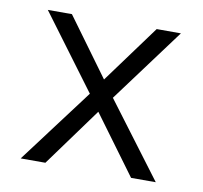

<svg xmlns="http://www.w3.org/2000/svg" viewBox="-60 -534 631 598"><g transform="rotate(10 255.5 -235.0)"><path d="M42 0 219.2 -235.8 44.9 -470.2H121.1L254.9 -287.1L389.2 -470.2H465.8L292 -235.8L469.2 0H391.1L254.9 -185.1L120.1 0Z"/></g></svg>

Font: Kreadon
Style: Regular
Weight: 400
Designer: kohakuno
Foundry: StudioGnu
Version: Version 1.000;Glyphs 3.1.2 (3151)